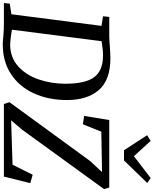

<svg xmlns="http://www.w3.org/2000/svg" viewBox="116 -1190 1083 1354"><g transform="rotate(90 657.0 -513.5)"><path d="M306 -747Q362 -751 391 -751Q545 -751 615.5 -669.5Q686 -588 686 -445Q686 -314 638.5 -210.5Q591 -107 500.5 -48.5Q410 10 285 8Q279 8 262 6.5Q245 5 237 4Q193 0 137 0H2L6 -41L81 -53L163 -688L95 -699L100 -743H238Q260 -743 306 -747ZM301 -44Q391 -47 451.5 -103.5Q512 -160 541.5 -248Q571 -336 571 -433Q571 -575 524.5 -637Q478 -699 372 -699Q331 -699 271 -689L190 -57Q215 -52 248 -48Q281 -44 301 -44ZM1303 -743 1314 -706 894 -127 829 -51 1142 -61 1213 -203 1272 -186 1226 0H714L701 -39L1116 -608L1194 -692L909 -687L857 -557L798 -566L827 -743ZM974 -1035 1082 -917 1236 -1035 1271 -1011 1112 -847H1040L934 -1010Z"/></g></svg>

Font: Koeln Type Serif
Style: Italic
Weight: 400
Italic angle: -8°
Designer: Eben Sorkin
Foundry: Eben Sorkin
Version: Version 2.002